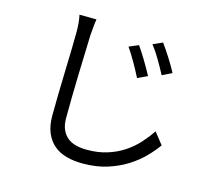

<svg xmlns="http://www.w3.org/2000/svg" viewBox="-110 -872 1176 1057"><g transform="rotate(15 478.0 -343.5)"><path d="M577 -660Q586 -647 598.5 -628Q611 -609 623.5 -588Q636 -567 648 -546Q660 -525 669 -508L613 -482Q594 -520 570 -562Q546 -604 523 -637ZM701 -708Q710 -696 723 -677Q736 -658 749 -637.5Q762 -617 774 -596.5Q786 -576 795 -559L740 -532Q720 -570 696 -611Q672 -652 647 -684ZM314 -736Q310 -713 308 -688.5Q306 -664 304 -641Q303 -601 301 -542Q299 -483 297 -417.5Q295 -352 294 -286.5Q293 -221 293 -168Q293 -129 305 -102.5Q317 -76 337.5 -59.5Q358 -43 386.5 -36Q415 -29 448 -29Q513 -29 564.5 -45.5Q616 -62 657.5 -89.5Q699 -117 731 -152.5Q763 -188 788 -225L840 -159Q816 -125 780.5 -88.5Q745 -52 696.5 -21Q648 10 585.5 30Q523 50 445 50Q394 50 352 38.5Q310 27 280 1.5Q250 -24 233 -64Q216 -104 216 -162Q216 -215 217.5 -282Q219 -349 221 -416.5Q223 -484 224.5 -544Q226 -604 226 -641Q226 -695 217 -737Z"/></g></svg>

Font: Kinto Sans
Style: Regular
Weight: 400
Designer: Authors: Ryoko NISHIZUKA  (kana & ideographs); Paul D. Hunt (Latin, Greek & Cyrillic); Wenlong ZHANG  (bopomofo); Sandol
Foundry: Adobe Systems Incorporated, ookami Inc.
Version: Version 0.001